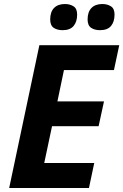

<svg xmlns="http://www.w3.org/2000/svg" viewBox="-20 -940 616 960"><path d="M25.9 0 176.8 -713.9H576.2L549.8 -589.8H299.8L267.1 -433.1H500L473.1 -309.1H240.2L201.2 -125H451.2L424.8 0ZM480 -789.1Q453.1 -789.1 435.5 -801Q418 -813 418 -842.8Q418 -880.4 437.3 -900.1Q456.5 -919.9 491.7 -919.9Q516.6 -919.9 534.7 -908.4Q552.7 -897 552.7 -867.2Q552.7 -831.5 535.2 -810.3Q517.6 -789.1 480 -789.1ZM293 -789.1Q266.1 -789.1 248.5 -801Q231 -813 231 -842.8Q231 -880.4 250.2 -900.1Q269.5 -919.9 304.7 -919.9Q329.6 -919.9 347.7 -908.4Q365.7 -897 365.7 -867.2Q365.7 -831.5 348.1 -810.3Q330.6 -789.1 293 -789.1Z"/></svg>

Font: Open Sans
Style: Bold Italic
Weight: 700
Italic angle: -12°
Designer: Monotype Design Team
Foundry: Monotype Imaging Inc.
Version: Version 3.003; ttfautohint (v1.8.4)